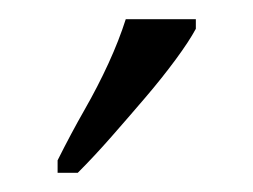

<svg xmlns="http://www.w3.org/2000/svg" viewBox="-20 -786 264 200"><path d="M40 -619Q54 -647 68 -671.5Q82 -696 93 -720Q104 -744 111 -766H184V-756Q177 -743 163 -724Q149 -705 131.5 -684.5Q114 -664 96 -643.5Q78 -623 61 -606H40Z"/></svg>

Font: Noto Serif Khmer ExtraCondensed Light
Style: Regular
Weight: 300
Width: 2
Designer: Danh Hong and the Monotype Design Team
Foundry: Monotype Imaging Inc.
Version: Version 2.004